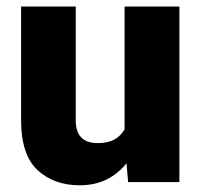

<svg xmlns="http://www.w3.org/2000/svg" viewBox="-20 -548 604 578"><path d="M365.7 0 360.8 -56.6Q336.4 -25.4 301 -7.8Q265.6 9.8 220.2 9.8Q142.1 9.8 92.8 -36.1Q43.5 -82 43.5 -186.5V-528.3H208V-185.5Q208 -117.2 274.4 -117.2Q305.2 -117.2 324.7 -128.2Q344.2 -139.2 355 -158.7V-528.3H520V0Z"/></svg>

Font: Vazirmatn RD Black
Style: Regular
Weight: 900
Designer: Saber Rastikerdar
Foundry: Saber Rastikerdar
Version: Version 32.102